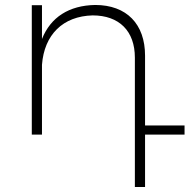

<svg xmlns="http://www.w3.org/2000/svg" viewBox="-20 -542 763 773"><path d="M723 -37H564V-318C564 -445 490 -522 363 -522C258 -520 184 -473 149 -385V-521H108V0H149V-281C158 -402 233 -477 353 -480C460 -480 523 -417 523 -310V211H564V0H723Z"/></svg>

Font: Montserrat arm ExtraLight
Style: Regular
Weight: 275
Designer: Julieta Ulanovsky
Foundry: Julieta Ulanovsky
Version: Version 6.000;PS 006.000;hotconv 1.0.88;makeotf.lib2.5.64775